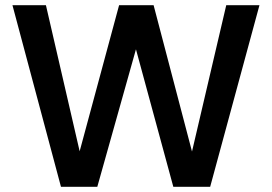

<svg xmlns="http://www.w3.org/2000/svg" viewBox="-20 -720 1048 740"><path d="M215 0 28 -700H157L287 -137L439 -700H572L720 -136L852 -700H980L790 0H648L504 -530L355 0Z"/></svg>

Font: DM Sans 9pt SemiBold
Style: Regular
Weight: 600
Version: Version 4.004;gftools[0.9.30]